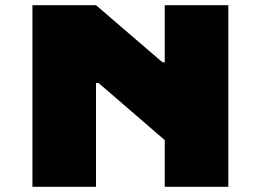

<svg xmlns="http://www.w3.org/2000/svg" viewBox="-20 -720 1005 740"><path d="M615 -480V-700H860V0H615V-180L360 -400H350V0H105V-700H350L606 -480Z"/></svg>

Font: Imperial One
Style: Regular
Weight: 400
Designer: Jovanny Lemonad
Foundry: Jovanny Lemonad
Version: Version 1.000